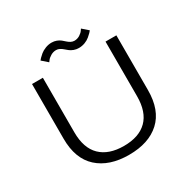

<svg xmlns="http://www.w3.org/2000/svg" viewBox="-190 -1050 1231 1242"><g transform="rotate(-30 425.0 -429.0)"><path d="M490.5 -750Q470.5 -750 453.5 -756.5Q436.5 -763 425 -772Q413.5 -781 403.2 -790.2Q393 -799.5 380.5 -806Q368 -812.5 354.5 -812.5Q332.5 -812.5 313.2 -800.8Q294 -789 286 -777.5L277.5 -766L234 -804Q236 -807.5 244.8 -816.8Q253.5 -826 268.5 -838.5Q283.5 -851 306.5 -860Q329.5 -869 353 -869Q373 -869 390 -862.5Q407 -856 418.5 -846.5Q430 -837 440.2 -827.5Q450.5 -818 463 -811.5Q475.5 -805 489 -805Q511 -805 529.8 -817Q548.5 -829 556 -841L564 -852.5L608 -814Q602.5 -807 596 -800.2Q589.5 -793.5 573.8 -780Q558 -766.5 536 -758.2Q514 -750 490.5 -750ZM426.5 11Q279.5 11 195 -65.5Q110.5 -142 110.5 -291.5V-700H191.5V-292.5Q191.5 -174.5 252.5 -115Q313.5 -55.5 426.5 -55.5Q539.5 -55.5 599.5 -115Q659.5 -174.5 659.5 -292.5V-700H740.5V-291.5Q740.5 -141.5 657.2 -65.2Q574 11 426.5 11Z"/></g></svg>

Font: League Mono Wide Light
Style: Regular
Weight: 300
Width: 8
Designer: Tyler Finck
Foundry: The League of Moveable Type / Tyler Finck
Version: Version 2.210